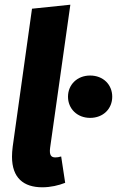

<svg xmlns="http://www.w3.org/2000/svg" viewBox="-20 -779 497 816"><path d="M240 -114C231 -111 222 -110 215 -110C197 -110 189 -120 193 -151L279 -759L116 -742L34 -156C32 -140 31 -126 31 -113C31 -23 80 17 160 17C195 17 229 9 257 -2ZM363 -278C419 -278 457 -317 457 -368C457 -419 419 -458 363 -458C308 -458 269 -419 269 -368C269 -317 308 -278 363 -278Z"/></svg>

Font: Fira Sans OT
Style: Bold Italic
Weight: 700
Italic angle: -8°
Designer: Carrois Corporate & Edenspiekermann
Foundry: Carrois Corporate GbR & Edenspiekermann AG
Version: Version 2.001